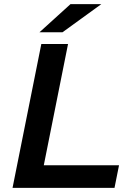

<svg xmlns="http://www.w3.org/2000/svg" viewBox="-20 -914 639 934"><path d="M41 0 181 -700H311L193 -110H559L537 0ZM172 -757 323 -894H473L284 -757Z"/></svg>

Font: MOST Montserrat SemiBold
Style: Italic
Weight: 600
Italic angle: -11.3°
Designer: Julieta Ulanovsky
Foundry: Julieta Ulanovsky
Version: Version 8.000;March 11, 2024;FontCreator 15.0.0.2926 64-bit